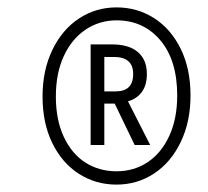

<svg xmlns="http://www.w3.org/2000/svg" viewBox="-20 -756 563 519"><path d="M495 -498Q495 -427 468.5 -372Q442 -317 396.5 -287Q351 -257 295 -257Q239 -257 193.5 -286Q148 -315 121.5 -369Q95 -423 95 -495Q95 -566 121.5 -621Q148 -676 193.5 -706Q239 -736 295 -736Q351 -736 396.5 -707Q442 -678 468.5 -624Q495 -570 495 -498ZM459 -498Q459 -593 413.5 -647Q368 -701 295 -701Q249 -701 211.5 -676Q174 -651 152.5 -604.5Q131 -558 131 -495Q131 -432 152.5 -386Q174 -340 211 -316.5Q248 -293 295 -293Q342 -293 379 -317.5Q416 -342 437.5 -388.5Q459 -435 459 -498ZM326 -482 386 -364H344L290 -476H262V-364H225V-636H282Q329 -636 353 -615Q377 -594 377 -556Q377 -526 363.5 -507.5Q350 -489 326 -482ZM262 -509H293Q340 -509 340 -556Q340 -602 288 -602H262Z"/></svg>

Font: Fira Sans Extra Condensed Light
Style: Italic
Weight: 300
Width: 3
Italic angle: -8°
Designer: Carrois Corporate & Edenspiekermann AG
Foundry: Carrois Corporate GbR & Edenspiekermann AG
Version: Version 4.203